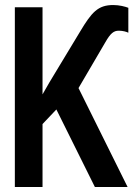

<svg xmlns="http://www.w3.org/2000/svg" viewBox="-20 -743 540 763"><path d="M39 0H149V-250L204 -308L357 0H487L292 -393L398 -574C419 -611 432 -621 452 -621C468 -621 482 -617 490 -613V-712C477 -717 454 -723 430 -723C369 -723 344 -694 298 -617L211 -473C184 -429 167 -400 149 -368V-714H39Z"/></svg>

Font: Noto Sans Mono ExtraCondensed SemiBold
Style: Regular
Weight: 600
Width: 2
Designer: Monotype Design Team
Foundry: Monotype Imaging Inc.
Version: Version 2.014